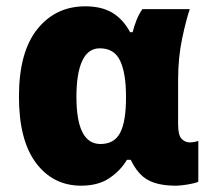

<svg xmlns="http://www.w3.org/2000/svg" viewBox="-20 -578 672 608"><path d="M237 10Q148 10 94 -62Q40 -134 40 -272Q40 -413 98 -485.5Q156 -558 250 -558Q302 -558 336 -537.5Q370 -517 392 -476H400Q404 -493 412 -513.5Q420 -534 431 -549H581Q570 -518 557 -457Q544 -396 544 -325V-185Q544 -150 555 -138.5Q566 -127 581 -127Q587 -127 595.5 -128.5Q604 -130 608 -132V-3Q604 0 590.5 3Q577 6 562 8Q547 10 537 10Q481 10 448.5 -8Q416 -26 394 -72H382Q362 -38 326.5 -14Q291 10 237 10ZM298 -122Q342 -122 360.5 -157.5Q379 -193 379 -268V-273Q379 -346 360.5 -385.5Q342 -425 296 -425Q259 -425 240.5 -385.5Q222 -346 222 -271Q222 -122 298 -122Z"/></svg>

Font: Noto Sans Disp ExtBd
Style: Regular
Weight: 800
Designer: Monotype Design Team
Foundry: Monotype Imaging Inc.
Version: Version 2.000;GOOG;noto-source:20170915:90ef993387c0; ttfaut